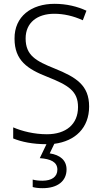

<svg xmlns="http://www.w3.org/2000/svg" viewBox="-20 -744 533 1004"><path d="M328 142C328 94 294 66 240 58L264 8C373 -6 446 -75 446 -187C446 -298 379 -340 265 -386C168 -425 114 -454 114 -543C114 -625 174 -672 264 -672C312 -672 363 -661 413 -638L432 -688C385 -710 328 -724 265 -724C144 -724 55 -658 56 -542C56 -428 123 -383 228 -342C339 -298 388 -267 388 -184C388 -94 325 -42 225 -42C159 -42 95 -58 49 -78V-20C93 -2 151 10 223 10L188 83C245 87 280 103 280 143C280 181 250 201 202 201C183 201 165 199 151 195V234C164 238 182 240 203 240C281 240 328 203 328 142Z"/></svg>

Font: Noto Sans Ethiopic SemiCondensed Light
Style: Regular
Weight: 300
Width: 4
Designer: Monotype Design Team
Foundry: Monotype Imaging Inc.
Version: Version 2.102